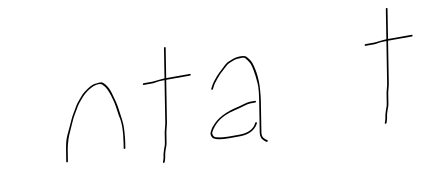

<svg xmlns="http://www.w3.org/2000/svg" viewBox="-110 -793 2269 1010"><g transform="rotate(-10 1024.5 -288.5)"><path d="M-51 0Z M194.2 -80C197.2 -80 198.9 -81.3 199.3 -84L209.1 -146C211.6 -161.7 216.4 -180.2 223.4 -201.5C226.6 -211.2 230.5 -220.8 235 -230.5C239.5 -240.2 246.4 -255.6 255.6 -276.9C264.7 -298.2 272.6 -313.9 279.3 -324C284.6 -332 289.8 -340.8 295 -350.5C300.2 -360.2 305.3 -368 310.2 -374C315.2 -380 319.9 -385.8 324.5 -391.5C339.6 -410.3 356.2 -425.4 374.2 -437C400.5 -453.4 422.8 -459.2 441 -454.5C444.8 -453.5 450.7 -448.1 458.7 -438.2C466.6 -428.4 474.7 -411.1 482.7 -386.5C486.5 -374.8 489.8 -363 492.6 -351C495.4 -339 497.9 -324.5 500.2 -307.5C502.5 -290.5 504.2 -279 505.2 -273C514.7 -240 514.3 -191 504 -126L500 -101C499.6 -98.3 500.9 -97 503.9 -97C506.9 -97 508.6 -98.3 509 -101L513 -126C515.8 -143.9 517.9 -164.7 519.4 -188.5C520.4 -205.5 520.6 -218.5 520 -227.5C519.5 -236.5 518.7 -245.2 517.7 -253.5C516.6 -261.8 515.6 -269.2 514.6 -275.5C513.6 -281.8 511.8 -294.8 509.2 -314.5C506.6 -334.2 499.6 -363 488.3 -400.7C482.5 -419.8 474.1 -435.9 463.1 -449C456.4 -457 450.3 -461.7 444.9 -463.1C439.4 -464.6 426.9 -463.8 407.4 -460.9C398.1 -459.6 385.8 -453.9 370.3 -444C353.2 -433 340.5 -422.8 332.5 -413.5L317.8 -396.5C312.9 -390.8 308 -384.8 303 -378.5C297.9 -372.2 292.8 -364.2 287.6 -354.5C282.5 -344.8 277.2 -335.8 271.9 -327.5C266.6 -319.2 261.3 -309.3 256.2 -298L240.8 -264C235.7 -252.7 228.9 -238.2 220.4 -220.5C212 -202.8 205.2 -178 200.1 -146L190.3 -84C189.9 -81.3 191.2 -80 194.2 -80Z M711.5 -420H662.5C659.9 -420 658.3 -418.5 657.8 -415.5C657.3 -412.5 658.4 -411 661.1 -411H710.1C714.1 -411 720.5 -412 729.3 -414C738.1 -416 753 -417 774 -417L738.4 -192L727.4 -148L719.2 -96C717.7 -86.7 716.1 -79.8 714.5 -75.5C712.8 -71.2 711 -66.5 709.2 -61.5C707.4 -56.5 705.4 -50 703.2 -42C700.9 -34 699.5 -27.3 699 -22C698.5 -16.7 697 -10.7 694.6 -4L691 6C690 8.7 690.9 10.3 693.8 11C696.7 11.7 698.6 10.7 699.7 8L703.3 -2C705.8 -9.3 707.6 -17.3 708.6 -26C709.7 -34.7 712.8 -46 718 -60L723.2 -74C725 -78.7 726.6 -86 728.2 -96L736.3 -147L747.4 -192L783 -417H910C912.7 -417 914.3 -418.5 914.8 -421.5C915.2 -424.5 914.1 -426 911.5 -426H784.5L809.5 -584C809.9 -586.7 808.6 -588 805.6 -588C802.6 -588 800.9 -586.7 800.5 -584L775.5 -426C770.8 -426 765.8 -425.7 760.3 -425Z M1228.2 -222.5C1228.7 -225.5 1227.3 -227 1224 -227H1200C1189.3 -227 1176.6 -224.7 1161.8 -220C1153.4 -217.3 1144.7 -214.8 1135.7 -212.5C1126.6 -210.2 1118.3 -208.2 1110.7 -206.5C1103.1 -204.8 1095.4 -202.7 1087.7 -200C1054.8 -188.7 1029.3 -175.7 1011 -161C1006 -157 999.2 -150.5 990.4 -141.5C981.7 -132.5 975.8 -125.2 972.9 -119.5C970 -113.8 967.4 -108.5 964.9 -103.5C962.4 -98.5 962.4 -92.2 964.9 -84.5C967.3 -76.8 971.4 -71.7 976.9 -69C991.7 -61 1017.4 -57 1054 -57H1110C1148.1 -57 1177 -66.8 1196.7 -86.5C1203 -92.8 1207.8 -99 1210.9 -104.9C1214.1 -110.8 1214.2 -114.3 1211.3 -115.5C1208.8 -116.5 1206.7 -115.7 1204.9 -113C1201.2 -104.7 1196.4 -97.7 1190.6 -92C1172.7 -74.7 1146.3 -66 1111.5 -66H1055.5C1034.1 -66 1014.8 -68 997.4 -72C984.4 -73.5 976.6 -78.8 973.9 -88C972.2 -94 972 -98.7 973.2 -102C979.3 -114.5 987.1 -125.8 996.5 -136C1004.6 -144.7 1010.9 -150.8 1015.5 -154.5C1041 -174.9 1074.5 -189.5 1116 -198.2C1126.1 -200.3 1143.4 -205 1167.8 -212.5C1179.9 -216.2 1190.1 -218 1198.5 -218H1222.5C1225.9 -218 1227.8 -219.5 1228.2 -222.5ZM1010.2 -323.5C1012.7 -322.5 1014.9 -323.3 1016.6 -326L1022.5 -338C1028.3 -349.7 1037.6 -362.9 1050.3 -377.5L1065.6 -395C1069.6 -399.7 1074.5 -404.3 1080.3 -409C1086 -413.7 1093.4 -420.5 1102.5 -429.6C1111.5 -438.6 1121.3 -445.1 1131.6 -449C1136.9 -451 1143.9 -453.7 1152.4 -457C1160.9 -460.3 1175.7 -462 1196.7 -462C1203.7 -462 1209.3 -459.7 1213.6 -455C1217.8 -450.3 1223.5 -442.6 1230.5 -431.8C1237.5 -421.1 1243.8 -395.6 1249.3 -355.5C1250.5 -346.5 1251.8 -332.6 1253.2 -313.8C1254.6 -295.1 1251.9 -264.8 1245.3 -223L1219 -57C1216.2 -39 1221.2 -24.3 1234.1 -13L1245.6 -4C1248.1 -2.7 1250.3 -3.2 1252.4 -5.5C1254.4 -7.8 1254.3 -10 1251.9 -12L1241.2 -20C1229.8 -28.4 1225.5 -40.8 1228 -57L1254.3 -223C1256.1 -234.3 1258.1 -253 1260.2 -279C1264.4 -330.2 1259.5 -378.1 1245.7 -422.7C1242 -434.5 1233.5 -447.8 1220.3 -462.5C1215.2 -468.2 1204.5 -471 1188.4 -471C1172.3 -471 1157.6 -468.3 1144.3 -463C1139.4 -461 1132.4 -458.3 1123.4 -454.8C1114.4 -451.3 1103.7 -443.2 1091.2 -430.5C1085.6 -424.8 1080.1 -419.7 1074.7 -415C1068.7 -410.3 1059.1 -400.7 1046.2 -386.2C1033.2 -371.6 1022.5 -356.5 1014 -341L1008.1 -329C1007 -326.3 1007.7 -324.5 1010.2 -323.5Z M1896.5 -420H1847.5C1844.9 -420 1843.3 -418.5 1842.8 -415.5C1842.3 -412.5 1843.4 -411 1846.1 -411H1895.1C1899.1 -411 1905.5 -412 1914.3 -414C1923.1 -416 1938 -417 1959 -417L1923.4 -192L1912.4 -148L1904.2 -96C1902.7 -86.7 1901.1 -79.8 1899.5 -75.5C1897.8 -71.2 1896 -66.5 1894.2 -61.5C1892.4 -56.5 1890.4 -50 1888.2 -42C1885.9 -34 1884.5 -27.3 1884 -22C1883.5 -16.7 1882 -10.7 1879.6 -4L1876 6C1875 8.7 1875.9 10.3 1878.8 11C1881.7 11.7 1883.6 10.7 1884.7 8L1888.3 -2C1890.8 -9.3 1892.6 -17.3 1893.6 -26C1894.7 -34.7 1897.8 -46 1903 -60L1908.2 -74C1910 -78.7 1911.6 -86 1913.2 -96L1921.3 -147L1932.4 -192L1968 -417H2095C2097.7 -417 2099.3 -418.5 2099.8 -421.5C2100.2 -424.5 2099.1 -426 2096.5 -426H1969.5L1994.5 -584C1994.9 -586.7 1993.6 -588 1990.6 -588C1987.6 -588 1985.9 -586.7 1985.5 -584L1960.5 -426C1955.8 -426 1950.8 -425.7 1945.3 -425Z"/></g></svg>

Font: Proton
Style: LitIt
Weight: 500
Version: Version 1.017